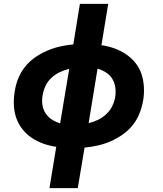

<svg xmlns="http://www.w3.org/2000/svg" viewBox="-20 -755 840 990"><path d="M235 215 270 2Q235 -3 203 -14.5Q171 -26 143.5 -44.5Q116 -63 95.5 -89Q75 -115 64 -146.5Q53 -178 51.5 -213.5Q50 -249 56 -284Q61 -318 74 -350.5Q87 -383 109.5 -411Q132 -439 161.5 -459.5Q191 -480 224 -494Q257 -508 290.5 -515.5Q324 -523 358 -526L392 -735H538L503 -522Q538 -517 570 -505.5Q602 -494 629.5 -475.5Q657 -457 678 -431Q699 -405 709.5 -373.5Q720 -342 722 -306.5Q724 -271 718 -236Q712 -202 699 -169.5Q686 -137 663.5 -109Q641 -81 611.5 -60.5Q582 -40 549.5 -26Q517 -12 483 -4.5Q449 3 416 6L381 215ZM437 -120Q462 -126 485 -137Q508 -148 527.5 -166Q547 -184 558.5 -207.5Q570 -231 574 -255Q578 -280 574.5 -304.5Q571 -329 559 -348.5Q547 -368 527 -381Q507 -394 483 -401ZM290 -119 337 -400Q312 -394 288.5 -383Q265 -372 245.5 -354Q226 -336 215 -312.5Q204 -289 200 -265Q195 -240 198.5 -215.5Q202 -191 214.5 -171.5Q227 -152 247 -139Q267 -126 290 -119Z"/></svg>

Font: Iosevka Aile Heavy Oblique
Style: Regular
Weight: 900
Italic angle: -9°
Designer: Belleve Invis
Foundry: Belleve Invis
Version: Version 31.1.0; ttfautohint (v1.8.4)